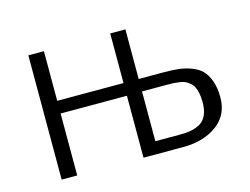

<svg xmlns="http://www.w3.org/2000/svg" viewBox="-74 -608 949 728"><g transform="rotate(-15 400.5 -244.0)"><path d="M85.9 0V-487.8H147V-293H407.2V-487.8H466.8V-293H564Q597.7 -293 622.1 -290.3Q646.5 -287.6 671.6 -278.6Q696.8 -269.5 712.4 -253.9Q728 -238.3 738 -210.9Q748 -183.6 748 -146Q748 -76.2 695.6 -38.1Q643.1 0 564 0H407.2V-243.2H147V0ZM466.8 -48.8H564Q589.8 -48.8 608.4 -52.5Q627 -56.2 643.8 -65.9Q660.6 -75.7 669.4 -95.7Q678.2 -115.7 678.2 -146Q678.2 -165.5 675 -180.9Q671.9 -196.3 666.7 -206.5Q661.6 -216.8 652.6 -224.1Q643.6 -231.4 635.3 -235.4Q627 -239.3 613.5 -241.2Q600.1 -243.2 590.1 -243.7Q580.1 -244.1 564 -244.1H466.8Z"/></g></svg>

Font: HK Grotesk Light
Style: Regular
Weight: 300
Designer: Alfredo Marco Pradil and Stefan Peev
Foundry: Hanken Design Co.
Version: Version 1.045;PS 001.045;hotconv 1.0.88;makeotf.lib2.5.64775